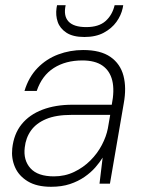

<svg xmlns="http://www.w3.org/2000/svg" viewBox="-20 -705 557 737"><path d="M176 12Q121 12 86.5 -9Q52 -30 37.5 -63.5Q23 -97 27 -135Q33 -191 63 -228Q93 -265 143 -284Q193 -303 258 -303H409Q420 -358 411 -395.5Q402 -433 373.5 -453Q345 -473 296 -473Q232 -473 186.5 -444Q141 -415 121 -356H74Q90 -409 124 -444Q158 -479 203.5 -496Q249 -513 299 -513Q366 -513 404 -486.5Q442 -460 454 -414Q466 -368 455 -308L402 0H362L374 -100Q363 -82 346 -62.5Q329 -43 304.5 -26Q280 -9 248.5 1.5Q217 12 176 12ZM187 -28Q229 -28 264.5 -45Q300 -62 327 -89Q354 -116 371 -148.5Q388 -181 394 -212L403 -264H254Q195 -264 157 -248Q119 -232 99 -204Q79 -176 75 -139Q69 -90 97 -59Q125 -28 187 -28ZM304 -563Q260 -563 235 -579.5Q210 -596 201.5 -621Q193 -646 197 -674L199 -685H232Q223 -644 243 -622.5Q263 -601 311 -601Q359 -601 385 -624Q411 -647 420 -685H453L451 -674Q445 -646 427 -621Q409 -596 378.5 -579.5Q348 -563 304 -563Z"/></svg>

Font: DM Sans 17pt ExtraLight
Style: Italic
Weight: 250
Italic angle: -10°
Version: Version 4.004;gftools[0.9.30]